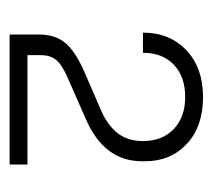

<svg xmlns="http://www.w3.org/2000/svg" viewBox="-42 -830 452 409"><g transform="rotate(90 184.5 -626.0)"><path d="M133 -579 216 -615Q248 -629 264.5 -650.5Q281 -672 281 -704Q281 -745 255.5 -769.5Q230 -794 187 -794Q144 -794 118.5 -770Q93 -746 93 -704H50Q50 -761 87.5 -796.5Q125 -832 187 -832Q250 -832 287 -797.5Q324 -763 324 -709V-702Q324 -620 231 -581L147 -544Q119 -532 108.5 -519.5Q98 -507 98 -486V-458H331V-420H54V-482Q54 -516 71 -537.5Q88 -559 133 -579Z"/></g></svg>

Font: Sora-SIA ExtraLight
Style: Regular
Weight: 200
Designer: Jonathan Barnbrook, Julián Moncada
Foundry: Barnbrook Fonts
Version: Version 2.000